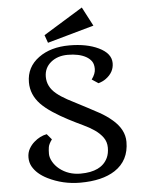

<svg xmlns="http://www.w3.org/2000/svg" viewBox="-63 -1011 792 1072"><g transform="rotate(-5 333.0 -475.0)"><path d="M456.5 -556.6Q479 -586.9 479 -614Q479 -641.1 467.8 -657Q456.5 -672.9 437.5 -683.6Q397.9 -705.6 335 -705.6Q277.8 -705.6 240.2 -674.8Q202.6 -643.6 202.6 -593.8Q202.6 -537.6 251.5 -497.6Q275.9 -477.5 311.5 -458Q444.3 -389.2 483.4 -367.4Q522.5 -345.7 553.2 -319.3Q619.6 -263.2 619.6 -193.4Q619.6 -88.4 538.6 -35.2Q466.8 11.7 343.3 11.7Q246.6 11.7 162.1 -30.3Q103.5 -59.6 79.1 -103.5Q66.9 -126 66.9 -153.3Q66.9 -180.7 78.9 -201.9Q90.8 -223.1 108.4 -238.3Q141.1 -267.1 179.7 -274.4L206.1 -243.2Q188 -218.3 185.3 -201.4Q182.6 -184.6 182.6 -163.8Q182.6 -143.1 195.8 -119.6Q209 -96.2 231.4 -78.1Q281.2 -38.6 349.1 -38.6Q466.8 -38.6 502 -113.3Q513.2 -137.2 513.2 -169.9Q513.2 -202.6 495.4 -227.3Q477.5 -252 449.5 -271.2Q421.4 -290.5 386.2 -306.9Q351.1 -323.2 306.9 -346.2Q262.7 -369.1 222.9 -395.3Q183.1 -421.4 157.2 -448.2Q106 -502 106 -571.3Q106 -656.7 176.3 -708Q243.7 -757.3 348.6 -757.3Q445.8 -757.3 511.7 -725.6Q581.1 -692.4 581.1 -637.7Q581.1 -585.9 534.2 -552.2Q517.6 -540 492.7 -532.7ZM215.8 -826.2 436.5 -961.9 492.2 -855.5 231.4 -782.2Z"/></g></svg>

Font: Metamorphous
Style: Regular
Weight: 400
Designer: James Grieshaber
Foundry: James Grieshaber
Version: Version 1.001